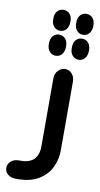

<svg xmlns="http://www.w3.org/2000/svg" viewBox="-191 -723 489 940"><g transform="rotate(10 53.5 -252.5)"><path d="M4 -631Q4 -654 16 -667Q28 -680 46 -680Q65 -680 77 -667Q89 -654 89 -631V-625Q88 -603 76.5 -589.5Q65 -576 46 -576Q28 -576 16 -589.5Q4 -603 4 -625ZM118 -631Q118 -654 130 -667Q142 -680 160 -680Q179 -680 191 -667Q203 -654 203 -631V-625Q202 -603 190.5 -589.5Q179 -576 160 -576Q142 -576 130 -589.5Q118 -603 118 -625ZM46 -452Q28 -452 16 -465.5Q4 -479 4 -501V-507Q4 -530 16 -543.5Q28 -557 46 -557Q65 -557 77 -543.5Q89 -530 89 -507V-501Q88 -479 76.5 -465.5Q65 -452 46 -452ZM160 -452Q142 -452 130 -465.5Q118 -479 118 -501V-507Q118 -530 130 -543.5Q142 -557 160 -557Q179 -557 191 -543.5Q203 -530 203 -507V-501Q202 -479 190.5 -465.5Q179 -452 160 -452ZM-29 175H-41Q-65 175 -80.5 162.5Q-96 150 -96 130Q-96 111 -81.5 98Q-67 85 -45 84H-35Q-6 84 12 76Q30 68 39 55Q48 42 51.5 28Q55 14 55 2V-341Q55 -365 70 -380.5Q85 -396 104 -396Q125 -396 138.5 -380.5Q152 -365 152 -341V2Q152 44 133.5 83.5Q115 123 75 148.5Q35 174 -29 175Z"/></g></svg>

Font: Beiruti SemiBold
Style: Regular
Weight: 600
Designer: Arlette Boutros
Foundry: Boutros
Version: Version 1.41